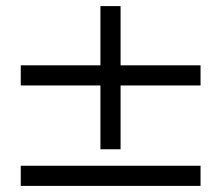

<svg xmlns="http://www.w3.org/2000/svg" viewBox="-20 -522 725 629"><path d="M637 -242V-308H375V-502H309V-308H48V-242H309V-33H375V-242ZM637 87V21H48V87Z"/></svg>

Font: STIXGeneral
Style: Regular
Weight: 400
Designer: MicroPress Inc., with final additions and corrections provided by Coen Hoffman, Elsevier (retired)
Version: Version 1.1.0